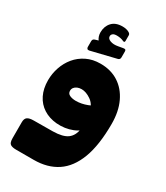

<svg xmlns="http://www.w3.org/2000/svg" viewBox="-243 -864 1054 1217"><g transform="rotate(30 284.5 -255.0)"><path d="M85 252Q58 252 44 243Q30 234 30 200V83Q30 57 44 46.5Q58 36 92 36L229 35Q302 34 335.5 9Q369 -16 376 -67.5Q383 -119 375 -196L529 -192Q529 -37 492 61Q455 159 385 205.5Q315 252 215 252ZM370 -191Q358 -240 322.5 -264Q287 -288 255 -288Q237 -288 223.5 -282Q210 -276 202.5 -266Q195 -256 195 -243Q195 -222 214 -213.5Q233 -205 258 -205Q299 -205 340.5 -221Q382 -237 402 -259L414 -99Q394 -59 340 -37.5Q286 -16 224 -21Q169 -26 127.5 -52.5Q86 -79 63.5 -124.5Q41 -170 41 -231Q41 -279 56.5 -325Q72 -371 102 -407.5Q132 -444 176.5 -466Q221 -488 278 -488Q354 -488 410 -452Q466 -416 497.5 -349.5Q529 -283 529 -192ZM173 -524Q163 -522 158.5 -527Q154 -532 154 -539V-581Q154 -591 158.5 -595.5Q163 -600 170 -602L193 -609Q186 -618 181.5 -631Q177 -644 177 -660Q177 -704 203.5 -733Q230 -762 281 -762Q295 -762 308 -759Q321 -756 329 -751Q342 -744 342 -733V-692Q342 -679 330 -683Q318 -689 304.5 -691.5Q291 -694 278 -694Q258 -694 249 -686.5Q240 -679 240 -668Q240 -650 263 -641.5Q286 -633 318 -639L352 -645Q363 -647 367.5 -644Q372 -641 372 -631V-589Q372 -573 358 -569Z"/></g></svg>

Font: Rubik Black
Style: Regular
Weight: 900
Designer: Hubert and Fischer
Foundry: Hubert and Fischer
Version: Version 2.300;gftools[0.9.30]